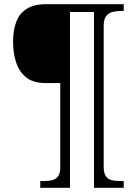

<svg xmlns="http://www.w3.org/2000/svg" viewBox="-20 -780 652 911"><path d="M171 111V79H191Q213 79 230 74Q247 69 256.5 55Q266 41 266 14V-386H195Q137 -386 103.5 -413.5Q70 -441 56 -485.5Q42 -530 42 -582Q42 -636 57 -676Q72 -716 106.5 -738Q141 -760 197 -760H567V-728H554Q532 -728 513 -723Q494 -718 483 -703Q472 -688 472 -656V11Q472 39 481 54Q490 69 507.5 74Q525 79 549 79H567V111H426V-723H312V111Z"/></svg>

Font: Noto Serif Hebrew Light
Style: Regular
Weight: 300
Version: Version 2.003